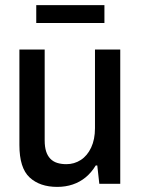

<svg xmlns="http://www.w3.org/2000/svg" viewBox="-20 -720 551 752"><path d="M204 12Q136 12 96 -25Q56 -62 56 -152V-526H155V-170Q155 -145 160.5 -127.5Q166 -110 177 -98.5Q188 -87 204 -82Q220 -77 240 -77Q271 -77 296.5 -93.5Q322 -110 337 -142Q352 -174 352 -218V-526H451V0H369L361 -72H355Q338 -44 315.5 -25.5Q293 -7 265 2.5Q237 12 204 12ZM122 -630V-700H389V-630Z"/></svg>

Font: Archivo SemiCondensed Medium
Style: Regular
Weight: 500
Width: 4
Designer: Hector Gatti
Foundry: Omnibus-Type
Version: Version 2.001